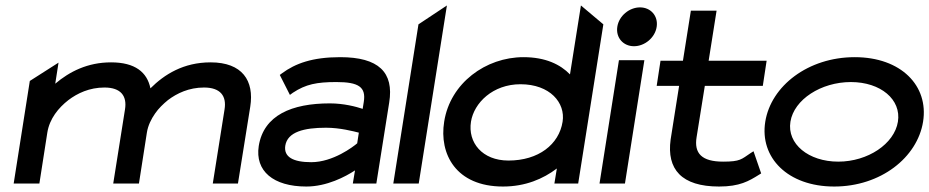

<svg xmlns="http://www.w3.org/2000/svg" viewBox="-20 -671 3398 702"><path d="M30 0H124L153 -186C161 -237 194 -277 230 -305C263 -330 307 -351 362 -351C422 -351 445 -320 437 -271L394 0H488L517 -186C521 -212 533 -236 547 -256C560 -275 577 -291 594 -305C627 -330 671 -351 726 -351C786 -351 809 -320 801 -271L758 0H850L895 -281C910 -376 866 -443 750 -443C651 -443 581 -399 530 -348C518 -407 474 -443 386 -443C300 -443 234 -409 182 -365L194 -442L89 -375Z M926 -137C912 -46 979 11 1100 11C1175 11 1243 -25 1278 -48L1270 0H1356L1403 -296C1421 -407 1364 -462 1224 -462C1122 -462 1060 -439 1011 -403L1003 -397L1040 -324L1051 -332C1098 -363 1138 -371 1210 -371C1291 -371 1319 -353 1310 -298L1306 -273C1282 -281 1237 -293 1186 -293C1047 -293 944 -250 926 -137ZM1023 -138C1031 -189 1092 -204 1172 -204C1223 -204 1272 -191 1292 -186L1286 -147C1272 -135 1198 -78 1118 -78C1052 -78 1017 -97 1023 -138Z M1418 0H1511L1614 -651L1510 -582Z M1604 -226C1585 -108 1647 11 1819 11C1901 11 1966 -17 2016 -55L2007 0H2094L2186 -582L2104 -651L2064 -399C2029 -435 1975 -462 1894 -462C1756 -462 1626 -367 1604 -226ZM1702 -226C1713 -295 1782 -363 1883 -363C1991 -363 2048 -295 2037 -226C2024 -143 1949 -84 1839 -84C1743 -84 1690 -150 1702 -226Z M2237 -573C2231 -533 2259 -502 2298 -502C2337 -502 2375 -533 2381 -573C2387 -613 2359 -644 2320 -644C2281 -644 2243 -613 2237 -573ZM2172 0H2265L2336 -451H2243Z M2381 -357H2463L2432 -161C2417 -52 2472 11 2609 11C2685 11 2718 -9 2755 -32L2763 -37L2735 -118L2724 -111C2691 -89 2687 -80 2624 -80C2546 -80 2517 -110 2527 -170L2557 -357H2769L2783 -449H2571L2600 -632H2506L2477 -449H2395Z M2778 -226C2757 -95 2860 11 3030 11C3200 11 3334 -95 3355 -226C3376 -357 3275 -462 3105 -462C2935 -462 2799 -357 2778 -226ZM2870 -226C2883 -307 2982 -371 3091 -371C3200 -371 3276 -307 3263 -226C3250 -145 3153 -80 3045 -80C2936 -80 2857 -145 2870 -226Z"/></svg>

Font: Charger Pro
Style: ExBdSuExtObl
Weight: 400
Designer: Jasper
Foundry: Cannot Into Space Fonts
Version: Version 1.09